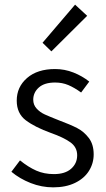

<svg xmlns="http://www.w3.org/2000/svg" viewBox="-20 -794 456 826"><path d="M29 -55 66 -104Q102 -75 136 -60Q170 -45 212 -45Q260 -45 286 -68Q312 -91 312 -126Q312 -161 282.5 -182Q253 -203 199 -222Q130 -247 91 -276.5Q52 -306 52 -361Q52 -420 96.5 -458.5Q141 -497 217 -497Q258 -497 296 -482Q334 -467 364 -443L329 -396Q300 -417 274 -428Q248 -439 217 -439Q171 -439 147 -417.5Q123 -396 123 -365Q123 -343 137.5 -327Q152 -311 173 -301.5Q194 -292 232 -277Q283 -258 312 -243Q341 -228 362 -200.5Q383 -173 383 -130Q383 -91 362.5 -58.5Q342 -26 302.5 -7Q263 12 209 12Q159 12 112 -6.5Q65 -25 29 -55ZM163 -610 303 -774 355 -726 201 -573Z"/></svg>

Font: Assistant-zap
Style: zap
Weight: 400
Designer: Hebrew By Ben Nathan, Latin by Paul Hunt
Version: Version 2.001